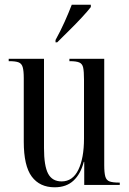

<svg xmlns="http://www.w3.org/2000/svg" viewBox="-20 -786 550 816"><path d="M212 10Q149 10 115 -35.5Q81 -81 81 -184V-454Q81 -485 76.5 -500.5Q72 -516 59 -521Q46 -526 20 -526H17V-536H167V-157Q167 -81 184.5 -48Q202 -15 242 -15Q289 -15 313 -64.5Q337 -114 337 -197V-447Q337 -482 333.5 -498.5Q330 -515 317 -520.5Q304 -526 277 -526H275V-536H423V-84Q423 -52 427.5 -36Q432 -20 445.5 -15Q459 -10 486 -10H489V0H338V-98H336Q323 -47 292.5 -18.5Q262 10 212 10ZM216 -616Q237 -654 254.5 -693Q272 -732 285 -766H366V-756Q353 -739 327.5 -711.5Q302 -684 273.5 -656Q245 -628 223 -606H216Z"/></svg>

Font: Noto Serif Display ExtraCondensed
Style: Regular
Weight: 400
Width: 2
Designer: Monotype Design Team
Foundry: Monotype Imaging Inc.
Version: Version 2.009